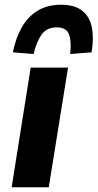

<svg xmlns="http://www.w3.org/2000/svg" viewBox="-20 -787 410 807"><path d="M29 0 109 -503H266L185 0ZM121 -560 34 -567Q46 -627 71.5 -672Q97 -717 138 -742Q179 -767 237 -767Q294 -767 325.5 -742Q357 -717 366 -672Q375 -627 365 -567L275 -560Q281 -613 270 -642.5Q259 -672 218 -672Q177 -672 155.5 -642.5Q134 -613 121 -560Z"/></svg>

Font: Nunito Sans 7pt SemiCondensed ExtraBold
Style: Italic
Weight: 800
Width: 4
Italic angle: -9°
Designer: Vernon Adams
Foundry: Vernon Adams
Version: Version 3.101;gftools[0.9.27]